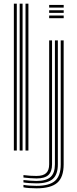

<svg xmlns="http://www.w3.org/2000/svg" viewBox="-20 -820 422 1046"><path d="M119 0V-800H134.8V0ZM55.5 0V-800H71.5V0ZM87.2 0V-800H103V0ZM247.8 -778.5V-793H327V-778.5ZM247.8 -720.8V-735.2H327V-720.8ZM247.8 -749.8V-764H327V-749.8ZM178.5 206Q160 206 139.6 204.6Q119.2 203.2 107.8 200.5V187.2Q121 189.8 141.4 191.1Q161.8 192.5 178.5 192.5Q249 192.5 279.9 165.1Q310.8 137.8 310.8 75.5V-600H326.8V75.5Q326.8 145.2 292 175.6Q257.2 206 178.5 206ZM178.5 179Q161.8 179 141.6 177.6Q121.5 176.2 107.8 173.8V160.8Q122.8 162.5 142.8 164.1Q162.8 165.8 178.5 165.8Q232 165.8 255.6 144.1Q279.2 122.5 279.2 75.2V-600H295.2V75.2Q295.2 130.2 267.9 154.6Q240.5 179 178.5 179ZM178.5 152.2Q164 152.2 144.1 150.6Q124.2 149 107.8 147.2V133.8Q124.8 136.2 144.8 137.4Q164.8 138.5 178.5 138.5Q215.2 138.5 231.5 123Q247.8 107.5 247.8 75.2V-600H263.5V75.2Q263.5 115 243.6 133.6Q223.8 152.2 178.5 152.2Z"/></svg>

Font: Big Shoulders Inline Text Thin
Style: Regular
Weight: 400
Version: Version 2.002